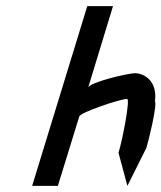

<svg xmlns="http://www.w3.org/2000/svg" viewBox="-20 -795 527 627"><path d="M85 -188H169L239 -415C243 -428 373 -472 395 -472C406 -472 380 -338 367 -296L396 -188L458 -312C464 -330 494 -452 486 -464C495 -532 449 -556 421 -556C399 -556 274 -527 268 -509L349 -775H265Z"/></svg>

Font: bitstorm
Style: sucnobl
Weight: 400
Version: Version 0.2